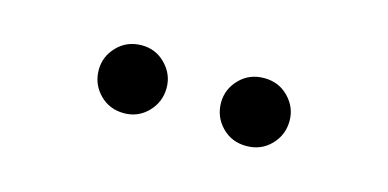

<svg xmlns="http://www.w3.org/2000/svg" viewBox="-29 -755 558 276"><g transform="rotate(15 250.0 -617.5)"><path d="M159 -567Q137 -567 122.5 -582Q108 -597 108 -618Q108 -638 122.5 -653Q137 -668 159 -668Q180 -668 194.5 -653Q209 -638 209 -618Q209 -597 194.5 -582Q180 -567 159 -567ZM341 -567Q319 -567 304.5 -582Q290 -597 290 -618Q290 -638 304.5 -653Q319 -668 341 -668Q363 -668 377.5 -653Q392 -638 392 -618Q392 -597 377.5 -582Q363 -567 341 -567Z"/></g></svg>

Font: Spectral SemiBold
Style: Italic
Weight: 600
Italic angle: -10°
Designer: Jean-Baptiste Levee
Foundry: Production Type
Version: Version 2.001